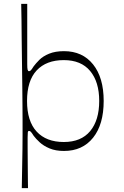

<svg xmlns="http://www.w3.org/2000/svg" viewBox="-20 -760 638 987"><path d="M92 207Q93 142 94 93.5Q95 45 95.5 5.5Q96 -34 96 -69.5Q96 -105 96 -143Q96 -175 95.5 -222Q95 -269 94.5 -325Q94 -381 93 -440Q92 -499 91.5 -555.5Q91 -612 90.5 -659.5Q90 -707 89 -740H120Q120 -729 120 -698Q120 -667 120 -626Q120 -585 120 -544Q120 -503 120 -472Q120 -441 120 -430Q120 -409 122 -401.5Q124 -394 129 -394Q134 -394 138.5 -398.5Q143 -403 153 -419Q164 -434 182.5 -452.5Q201 -471 232.5 -484Q264 -497 309 -497Q404 -497 458.5 -429Q513 -361 513 -241Q513 -120 458.5 -52Q404 16 309 16Q266 16 235 3Q204 -10 184 -28.5Q164 -47 153 -62Q143 -78 138.5 -82.5Q134 -87 129 -87Q124 -87 123 -80Q122 -73 122 -54Q122 -32 122 -1.5Q122 29 122.5 61.5Q123 94 123 124Q123 154 123.5 176Q124 198 124 207ZM119 -241Q119 -137 168.5 -83.5Q218 -30 308 -30Q397 -30 443.5 -86Q490 -142 490 -241Q490 -339 443.5 -395Q397 -451 308 -451Q218 -451 168.5 -398Q119 -345 119 -241Z"/></svg>

Font: Ojuju Light
Style: Regular
Weight: 300
Designer: Chisaokwu Joboson, Mirko Velimirovic
Foundry: Udi Foundry
Version: Version 1.000